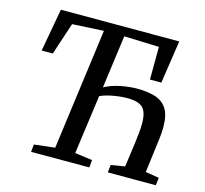

<svg xmlns="http://www.w3.org/2000/svg" viewBox="-106 -863 1051 984"><g transform="rotate(15 419.0 -371.5)"><path d="M140 0 144 -40 254 -52.5 340 -695.5 173.5 -686.5 117 -515.5H58L99 -743H727L693 -515.5H632.5L633.5 -689L448 -695.5L410 -414.5Q448 -435 494.5 -444.2Q541 -453.5 582.5 -453.5Q636.5 -453.5 676.8 -441.5Q717 -429.5 739.5 -395.8Q762 -362 762 -296.5Q762 -270 758 -237L734.5 -52.5L806.5 -40.5L801.5 0H547L551.5 -40.5L625 -52.5L642 -175.5Q646.5 -209 649.2 -236.8Q652 -264.5 652 -286.5Q652 -346.5 628.8 -370Q605.5 -393.5 545.5 -393.5Q510.5 -393.5 469.8 -386Q429 -378.5 403 -366L360 -52.5L452.5 -40L449 0Z"/></g></svg>

Font: Merriweather
Style: Italic
Weight: 400
Italic angle: -7.8°
Designer: Eben Sorkin
Foundry: Eben Sorkin
Version: Version 2.100